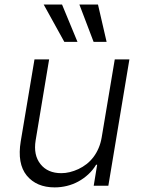

<svg xmlns="http://www.w3.org/2000/svg" viewBox="-20 -802 617 829"><path d="M69.6 -192.1 128.9 -545.5H192.1L133.9 -196Q123.6 -132.5 154.8 -93.4Q185.7 -54.3 244.7 -54.3Q280.5 -54.3 318.9 -72.1Q337.7 -81 354.2 -93.9Q370.7 -106.9 383.7 -124.1Q396.7 -141.3 405.7 -162.5Q414.8 -183.6 419 -208.5L475.5 -545.5H538.7L447.8 0H384.6L399.5 -90.6H394.9Q380.7 -67.1 361 -49Q341.3 -30.9 318.2 -18.3Q295.1 -5.7 269 0.7Q242.9 7.1 215.9 7.1Q137.8 7.1 95.5 -44Q53.6 -95.5 69.6 -192.1ZM322.8 -782.3H403.1L440.3 -621.1H384.2ZM247.9 -782.3 314.6 -621.1H257.8L168.7 -782.3Z"/></svg>

Font: Inter P Light
Style: Italic
Weight: 300
Italic angle: 9.39999°
Designer: Rasmus Andersson
Foundry: rsms
Version: Version 3.018;git-588b23468